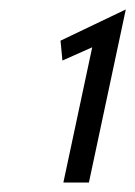

<svg xmlns="http://www.w3.org/2000/svg" viewBox="-20 -685 286 406"><path d="M168 -299H114L175 -585L112 -557L108 -599L246 -665Z"/></svg>

Font: Quattrocento Sans
Style: Italic
Weight: 400
Designer: Pablo Impallari
Foundry: Pablo Impallari, Igino Marini, Brenda Gallo
Version: Version 2.000